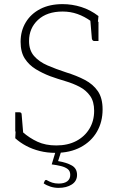

<svg xmlns="http://www.w3.org/2000/svg" viewBox="-20 -734 566 932"><path d="M249 8Q209 8 173 -1Q137 -10 107 -26Q77 -42 54 -63L56 -101L90 -93Q123 -64 162 -46Q201 -28 253 -28Q309 -28 350 -49.5Q391 -71 414 -109Q437 -147 437 -196Q437 -241 417.5 -268.5Q398 -296 366.5 -312.5Q335 -329 297.5 -340Q260 -351 224 -364Q187 -378 154 -398Q121 -418 100.5 -449.5Q80 -481 80 -531Q80 -584 105 -625.5Q130 -667 175.5 -690.5Q221 -714 284 -714Q330 -714 374.5 -700Q419 -686 458 -656L455 -625L422 -631Q390 -654 356 -666Q322 -678 284 -678Q208 -678 164.5 -637.5Q121 -597 121 -535Q121 -490 145.5 -462Q170 -434 210.5 -416.5Q251 -399 300 -383Q352 -367 392 -346Q432 -325 455 -291.5Q478 -258 478 -203Q478 -142 450.5 -94.5Q423 -47 371.5 -19.5Q320 8 249 8ZM418 -641 458 -628V-535H437Q433 -535 430 -538Q427 -541 426 -546ZM93 -83 54 -96V-189H74Q79 -189 82 -186.5Q85 -184 85 -179ZM264 178Q244 178 225 172Q206 166 192 156L197 144Q201 138 206 140Q220 148 233.5 152.5Q247 157 265 157Q292 157 306.5 146Q321 135 321 115Q321 96 308.5 86.5Q296 77 275.5 72Q255 67 231 64L251 -2H278L262 48Q304 55 329 69.5Q354 84 354 115Q354 145 328.5 161.5Q303 178 264 178Z"/></svg>

Font: Aleo ExtraLight
Style: Regular
Weight: 250
Designer: Alessio Laiso
Foundry: Alessio Laiso
Version: Version 2.001;gftools[0.9.29]